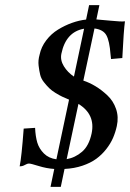

<svg xmlns="http://www.w3.org/2000/svg" viewBox="-20 -647 507 748"><path d="M93.3 -9.8Q85.9 -9.8 76.9 -4.4Q67.9 1 56.6 1Q64 -34.2 72.3 -146L116.7 -148.9Q118.2 -115.7 125.2 -91.8Q132.3 -67.9 151.1 -49.1Q169.9 -30.3 199.7 -26.4L249 -258.8Q234.4 -264.6 222.7 -270.3Q210.9 -275.9 196.3 -284.9Q181.6 -293.9 171.6 -303.7Q161.6 -313.5 150.9 -327.1Q140.1 -340.8 136.5 -356Q132.8 -371.1 130.4 -391.4Q127.9 -411.6 134.3 -434.1Q140.6 -464.4 160.2 -490Q179.7 -515.6 206.1 -531.7Q232.4 -547.9 260.5 -557.9Q288.6 -567.9 315.4 -570.8L327.1 -627H367.2L355.5 -571.3Q373 -570.3 412.8 -566.2Q452.6 -562 466.8 -564Q461.9 -529.3 456.5 -420.9L412.6 -417L410.6 -435.1Q406.7 -487.3 394.5 -509.5Q382.3 -531.7 348.1 -536.1L304.7 -333Q328.6 -325.2 352.1 -311Q375.5 -296.9 398.4 -275.4Q421.4 -253.9 432.1 -222.7Q442.9 -191.4 435.1 -155.8Q429.7 -131.3 420.2 -109.4Q410.6 -87.4 393.8 -65.9Q377 -44.4 355 -28.3Q333 -12.2 301.3 -1.5Q269.5 9.3 231.4 11.2L216.8 81.1H176.8L191.4 11.2Q161.6 9.3 130.9 -0.2Q100.1 -9.8 93.3 -9.8ZM239.7 -26.9Q272.9 -32.7 299.8 -55.9Q326.7 -79.1 336.9 -127Q352.5 -201.2 285.6 -242.2ZM307.6 -535.2Q236.8 -522.9 219.2 -438Q213.9 -413.1 228.8 -388.9Q243.7 -364.7 268.1 -348.6Z"/></svg>

Font: Linux Libertine Slanted
Style: Semibold Slanted
Weight: 600
Designer: Philipp H. Poll
Foundry: Philipp H. Poll
Version: Version 5.1.1